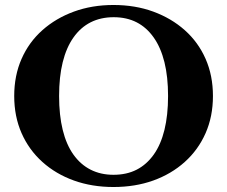

<svg xmlns="http://www.w3.org/2000/svg" viewBox="-20 -740 911 770"><path d="M435 10Q349 10 276.5 -16Q204 -42 150 -90.5Q96 -139 66.5 -206Q37 -273 37 -355Q37 -437 66.5 -504Q96 -571 150 -619Q204 -667 276.5 -693.5Q349 -720 435 -720Q522 -720 594.5 -693.5Q667 -667 721 -619Q775 -571 804.5 -504Q834 -437 834 -355Q834 -273 804.5 -206Q775 -139 721 -90.5Q667 -42 594.5 -16Q522 10 435 10ZM435 -39Q488 -39 528 -59.5Q568 -80 596.5 -120Q625 -160 639.5 -219Q654 -278 654 -355Q654 -432 639.5 -490.5Q625 -549 596.5 -589.5Q568 -630 528 -650.5Q488 -671 436 -671Q384 -671 343.5 -650.5Q303 -630 274.5 -589.5Q246 -549 231.5 -490.5Q217 -432 217 -355Q217 -278 231.5 -219Q246 -160 274.5 -120Q303 -80 343.5 -59.5Q384 -39 435 -39Z"/></svg>

Font: Roboto Serif 120pt Expanded SemiBold
Style: Regular
Weight: 600
Width: 7
Designer: Greg Gazdowicz
Foundry: Commercial Type
Version: Version 1.008